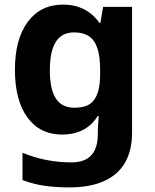

<svg xmlns="http://www.w3.org/2000/svg" viewBox="-20 -576 673 836"><path d="M255 -556Q305 -556 345 -536Q385 -516 413 -476H417L429 -546H555V1Q555 79 524.5 132Q494 185 433 212.5Q372 240 282 240Q224 240 174.5 233Q125 226 78 208V89Q128 110 181.5 120.5Q235 131 291 131Q349 131 377.5 100Q406 69 406 7V-4Q406 -21 407.5 -39Q409 -57 410 -71H406Q378 -28 339 -9Q300 10 251 10Q154 10 99.5 -64.5Q45 -139 45 -272Q45 -406 101 -481Q157 -556 255 -556ZM302 -435Q267 -435 243.5 -416.5Q220 -398 208.5 -361.5Q197 -325 197 -270Q197 -188 223 -147.5Q249 -107 304 -107Q333 -107 354 -114.5Q375 -122 388.5 -139.5Q402 -157 409 -185Q416 -213 416 -253V-271Q416 -330 404 -366Q392 -402 367 -418.5Q342 -435 302 -435Z"/></svg>

Font: Noto Sans Devanagari
Style: Regular
Weight: 400
Designer: Jelle Bosma - Monotype Design Team
Foundry: Monotype Imaging Inc.
Version: Version 2.003